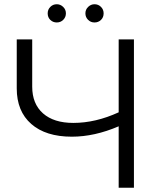

<svg xmlns="http://www.w3.org/2000/svg" viewBox="-20 -886 771 906"><path d="M205 -823Q205 -841 217.5 -853.5Q230 -866 248 -866Q265 -866 278 -853.5Q291 -841 291 -823Q291 -805 278.5 -792.5Q266 -780 248 -780Q230 -780 217.5 -792Q205 -804 205 -823ZM426 -866Q444 -866 456.5 -853.5Q469 -841 469 -823Q469 -804 456.5 -792Q444 -780 426 -780Q408 -780 395.5 -792.5Q383 -805 383 -823Q383 -841 396 -853.5Q409 -866 426 -866ZM540 -700H612V0H540V-290Q426 -241 319 -241Q196 -241 127.5 -301Q59 -361 59 -469V-700H132V-477Q132 -396 183 -351Q234 -306 326 -306Q431 -306 540 -356Z"/></svg>

Font: Montserrat Alternates
Style: Regular
Weight: 400
Designer: Julieta Ulanovsky
Foundry: Julieta Ulanovsky
Version: Version 7.200;PS 007.200;hotconv 1.0.88;makeotf.lib2.5.64775